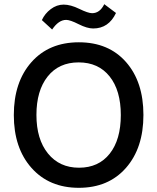

<svg xmlns="http://www.w3.org/2000/svg" viewBox="-20 -889 751 917"><path d="M425 -753Q396 -753 355.5 -773.5Q315 -794 296 -794Q260 -794 229 -748L180 -793Q194 -824 222.5 -845.5Q251 -867 284 -867Q317 -867 359 -846.5Q401 -826 420 -826Q457 -826 478 -869L534 -827Q499 -753 425 -753ZM207.5 -523.5Q154 -456 154 -340Q154 -224 209 -156Q264 -88 357.5 -88Q451 -88 504 -155Q557 -222 557 -339.5Q557 -457 503.5 -524Q450 -591 355.5 -591Q261 -591 207.5 -523.5ZM356.5 8Q215 8 130.5 -87Q46 -182 46 -339.5Q46 -497 130 -592Q214 -687 356.5 -687Q499 -687 582 -592.5Q665 -498 665 -340Q665 -182 581.5 -87Q498 8 356.5 8Z"/></svg>

Font: Hind Medium
Style: Regular
Weight: 500
Designer: Manushi Parikh, Satya Rajpurohit
Foundry: Indian Type Foundry
Version: Version 1.201;PS 1.0;hotconv 1.0.78;makeotf.lib2.5.61930; tt